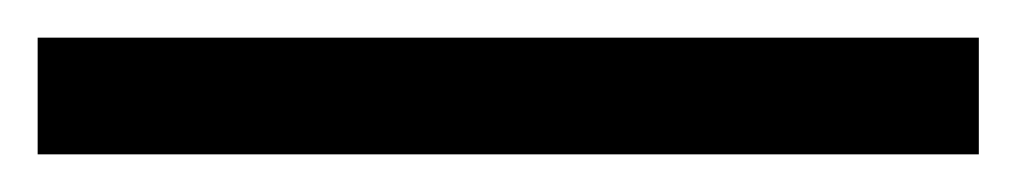

<svg xmlns="http://www.w3.org/2000/svg" viewBox="-20 -20 540 102"><path d="M0 62V0H500V62Z"/></svg>

Font: Montserrat Medium
Style: Regular
Weight: 500
Designer: Julieta Ulanovsky
Foundry: Julieta Ulanovsky
Version: Version 9.000; ttfautohint (v1.8.4.7-5d5b)